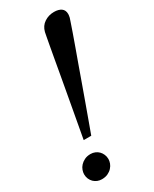

<svg xmlns="http://www.w3.org/2000/svg" viewBox="-225 -777 674 838"><g transform="rotate(-30 112.0 -358.5)"><path d="M254.4 -670.4Q253.4 -667 247.8 -650.6Q242.2 -634.3 233.2 -608.2Q224.1 -582 211.9 -548.3Q199.7 -514.6 186 -476.6Q172.4 -438.5 158 -398.2Q143.6 -357.9 129.4 -318.6Q115.2 -279.3 102.1 -243.2Q88.9 -207 78.1 -177.2H40Q45.4 -207 52 -243.2Q58.6 -279.3 65.7 -318.6Q72.8 -357.9 80.1 -398.2Q87.4 -438.5 94.2 -476.6Q101.1 -514.6 106.9 -548.3Q112.8 -582 117.7 -608.2Q122.6 -634.3 125.5 -650.6Q128.4 -667 129.4 -670.4Q136.2 -697.8 158 -712.2Q179.7 -726.6 207 -726.6Q230 -726.6 243.4 -717Q256.8 -707.5 256.8 -687.5Q256.8 -681.2 254.4 -670.4ZM23.9 10.7Q41.5 10.7 54.4 4.6Q67.4 -1.5 75.9 -11Q84.5 -20.5 88.4 -31.2Q92.3 -42 92.3 -51.8Q92.3 -64.5 87.6 -75.2Q83 -85.9 75.4 -93.5Q67.9 -101.1 57.4 -105.5Q46.9 -109.9 35.2 -109.9Q17.6 -109.9 4.6 -103.5Q-8.3 -97.2 -16.8 -87.9Q-25.4 -78.6 -29.3 -67.4Q-33.2 -56.2 -33.2 -46.9Q-33.2 -34.2 -28.6 -23.4Q-23.9 -12.7 -16.1 -5.1Q-8.3 2.4 2 6.6Q12.2 10.7 23.9 10.7Z"/></g></svg>

Font: Arian AMU Serif
Style: Italic
Weight: 400
Italic angle: -15°
Designer: Ruben Hakobyan (Tarumian)
Foundry: Ruben Hakobyan (Tarumian)
Version: Version 1.002